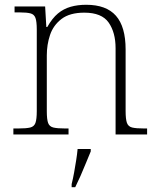

<svg xmlns="http://www.w3.org/2000/svg" viewBox="-20 -563 663 804"><path d="M36 0V-25H56Q90 -25 106.5 -29Q123 -33 128.5 -48.5Q134 -64 134 -98V-439Q134 -473 128.5 -488Q123 -503 107.5 -507Q92 -511 64 -511H41V-536H169L174 -450H178Q199 -487 222.5 -506.5Q246 -526 275.5 -534.5Q305 -543 341 -543Q425 -543 465.5 -497Q506 -451 506 -356V-98Q506 -64 511.5 -48.5Q517 -33 533.5 -29Q550 -25 583 -25H596V0H464V-361Q464 -427 435 -468.5Q406 -510 333 -510Q272 -510 237.5 -483.5Q203 -457 189.5 -416.5Q176 -376 176 -331V-97Q176 -63 181.5 -48Q187 -33 203.5 -29Q220 -25 253 -25H267V0ZM280 208Q286 184 290.5 158.5Q295 133 299 108Q303 83 305 61H360V71Q351 92 340 119.5Q329 147 317 174Q305 201 295 221H280Z"/></svg>

Font: Noto Serif Bengali ExtraLight
Style: Regular
Weight: 250
Version: Version 2.003